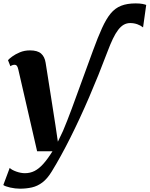

<svg xmlns="http://www.w3.org/2000/svg" viewBox="-48 -857 880 1128"><path d="M69 251.5Q41.5 251.5 11.8 244.8Q-18 238 -28.5 230L9 129.5Q21 141.5 47.8 151Q74.5 160.5 98.5 160.5Q129 160.5 154.8 147.5Q180.5 134.5 206 106.2Q231.5 78 260.5 31.5H170L59.5 -449Q56 -464.5 51 -470.5Q46 -476.5 38.5 -476.5Q32 -476.5 25.8 -474.5Q19.5 -472.5 13 -468L-1 -503.5Q5.5 -511.5 23.8 -525Q42 -538.5 69 -549.8Q96 -561 128 -561Q172 -561 193.2 -542.5Q214.5 -524 220 -488.5Q224.5 -459.5 229.5 -428.8Q234.5 -398 239.2 -367Q244 -336 249 -305Q254 -274 258.8 -242.5Q263.5 -211 268.5 -180.2Q273.5 -149.5 278 -119.5L292 -24.5L322 -87.5Q346 -144 373.8 -219Q401.5 -294 433 -381Q464.5 -468 498 -559Q527 -638.5 551.5 -692.2Q576 -746 602.2 -777.8Q628.5 -809.5 663.8 -823.2Q699 -837 748.5 -837Q774.5 -837 790 -833.8Q805.5 -830.5 811 -828L792.5 -696Q778.5 -707.5 758.8 -714.5Q739 -721.5 717 -721.5Q696.5 -721.5 679.2 -711.8Q662 -702 646.2 -681.5Q630.5 -661 615 -628.8Q599.5 -596.5 582.5 -551Q530.5 -413 475.5 -285.5Q420.5 -158 365.2 -47.8Q310 62.5 256 150.5Q230 193 201.2 214.8Q172.5 236.5 139.8 244Q107 251.5 69 251.5Z"/></svg>

Font: Merriweather 36pt Black
Style: Italic
Weight: 900
Italic angle: -7.8°
Version: Version 2.101